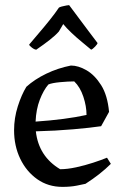

<svg xmlns="http://www.w3.org/2000/svg" viewBox="-20 -718 488 750"><path d="M224 12Q168 12 125.5 -18Q83 -48 59 -98Q35 -148 35 -209Q35 -257 49.5 -302.5Q64 -348 83 -379Q115 -408 160.5 -430Q206 -452 257 -462Q286 -462 318 -443.5Q350 -425 375 -385.5Q400 -346 406 -281L375 -225Q335 -219 266.5 -213Q198 -207 120 -205Q131 -107 215 -57Q243 -57 277.5 -64.5Q312 -72 344 -82.5Q376 -93 398 -102L413 -78Q373 -38 314 0Q305 2 280.5 7Q256 12 224 12ZM119 -243Q236 -251 318 -269Q318 -303 305.5 -340.5Q293 -378 270 -400Q246 -400 214.5 -397Q183 -394 169 -388Q150 -366 135.5 -328.5Q121 -291 119 -243ZM126 -527 122 -524Q115 -524 104.5 -532Q94 -540 94 -544Q108 -561 130 -586.5Q152 -612 174 -639.5Q196 -667 210 -688Q212 -690 221 -692.5Q230 -695 239 -696.5Q248 -698 250 -698L324 -599L361 -550Q361 -546 351.5 -536Q342 -526 336 -524Q322 -536 300.5 -553.5Q279 -571 259 -590Q239 -609 227 -624L210 -595Q197 -580 174 -562Q151 -544 126 -527Z"/></svg>

Font: Labrada
Style: Regular
Weight: 400
Designer: Mercedes Jáuregui
Foundry: Omnibus-Type Team
Version: Version 1.000; ttfautohint (v1.8.4.7-5d5b)